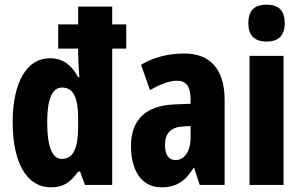

<svg xmlns="http://www.w3.org/2000/svg" viewBox="-20 -788 1283 818"><path d="M197 10C250 10 279 -10 313 -57H321L342 0H458V-581H518V-684H458V-760H313V-684H228V-581H313V-559C313 -538 315 -505 318 -459H313C283 -515 243 -540 193 -540C94 -540 34 -438 34 -267C34 -96 93 10 197 10ZM243 -111C203 -111 181 -162 181 -267C181 -365 202 -415 244 -415C292 -415 313 -374 313 -281V-253C313 -154 292 -111 243 -111Z M766 -560C695 -560 632 -543 581 -512L619 -404C666 -431 703 -444 735 -444C774 -444 792 -418 792 -365V-346L722 -343C603 -338 538 -280 538 -165C538 -76 574 10 667 10C733 10 770 -17 805 -73H807L831 0H937V-363C937 -494 874 -560 766 -560ZM758 -249 792 -251V-201C792 -143 765 -106 728 -106C699 -106 683 -127 683 -171C683 -220 708 -246 758 -249Z M1116 -768C1062 -768 1038 -742 1038 -689C1038 -637 1064 -611 1116 -611C1167 -611 1193 -637 1193 -689C1193 -741 1170 -768 1116 -768ZM1188 -550H1043V0H1188Z"/></svg>

Font: Noto Sans Lao UI ExtCond ExtBd
Style: Regular
Weight: 800
Width: 2
Designer: Monotype Design Team
Foundry: Monotype Imaging Inc.
Version: Version 2.000